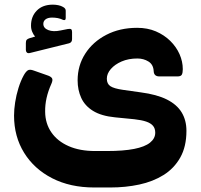

<svg xmlns="http://www.w3.org/2000/svg" viewBox="-20 -639 882 842"><path d="M110.9 -406.5Q102 -404.5 97.7 -408.7Q93.4 -413 93.4 -420V-450.4Q93.4 -460.7 97.5 -464.9Q101.6 -469 109.4 -471.4L133.9 -478.7Q126.5 -487 121.3 -499.4Q116 -511.9 116 -526.7Q116 -567 141.6 -592.8Q167.1 -618.6 211.7 -618.6Q224.6 -618.6 236.5 -616Q248.4 -613.4 256 -608.7Q268.2 -602.5 268.2 -592.2V-559.9Q268.2 -548 257 -551.6Q245.7 -557.2 233.4 -559.6Q221 -561.9 208.7 -561.9Q189.9 -561.9 179.9 -554.2Q170 -546.5 170 -534.4Q170 -515.6 191.7 -507.1Q213.4 -498.6 245.4 -505.4L277.1 -511.7Q288.1 -513.7 292.1 -510.7Q296 -507.7 296 -498.5V-467.4Q296 -452.9 283.1 -449.2ZM393 183.2Q288.1 183.2 208.9 142.7Q129.8 102.2 85.7 30.9Q41.6 -40.4 41.6 -132.1Q41.6 -159.1 46.5 -190.7Q51.4 -222.4 61.1 -253.4Q70.8 -284.5 83.8 -308.1Q92.5 -324 101.4 -330.2Q110.4 -336.5 129.2 -329.2L186.9 -308.9Q203.1 -303.7 208 -296Q212.9 -288.2 205.2 -271.2Q191.1 -239.9 184.2 -209.2Q177.4 -178.5 178 -148.6Q178.6 -97.1 205.4 -58.4Q232.2 -19.6 281 1.8Q329.7 23.3 396.7 23.3H448.9Q521.2 23.3 568.1 14.1Q615 4.9 637.9 -13.4Q660.8 -31.7 660.8 -57.2Q660.8 -75.9 650.9 -87.4Q641 -99 621 -105.8Q601 -112.6 569 -116.1L484.8 -124.4Q424.1 -130.4 388.1 -152.7Q352.1 -175 336.3 -209.6Q320.4 -244.2 320.4 -286.6Q320.4 -351.6 353.8 -403.6Q387.1 -455.6 446.3 -486.3Q505.4 -517 581.4 -517Q627 -517 663.6 -501.4Q700.1 -485.7 726.6 -459.7Q753.1 -433.6 767.4 -401.4Q781.6 -369.1 781.6 -335.9Q781.6 -319.5 777.4 -311.7Q773.2 -303.9 758.5 -303.9H678.9Q655.1 -303.9 654 -326.7Q652.5 -356.1 631 -369.3Q609.5 -382.5 582.6 -382.5Q543.6 -382.5 513.5 -369.5Q483.4 -356.5 465.9 -336.2Q448.5 -316 448.5 -294Q448.5 -271.6 463.9 -261.2Q479.4 -250.7 519.2 -245L597 -234Q667.9 -224.7 711.9 -202.6Q755.9 -180.4 776.7 -146Q797.6 -111.6 797.6 -65.2Q797.6 3.7 770.6 51.7Q743.6 99.6 697.2 128.5Q650.9 157.4 590.9 170.3Q531 183.2 464.1 183.2Z"/></svg>

Font: Rubik Light
Style: Italic
Weight: 300
Italic angle: -12°
Designer: Hubert and Fischer
Foundry: Hubert and Fischer
Version: Version 2.300;gftools[0.9.30]